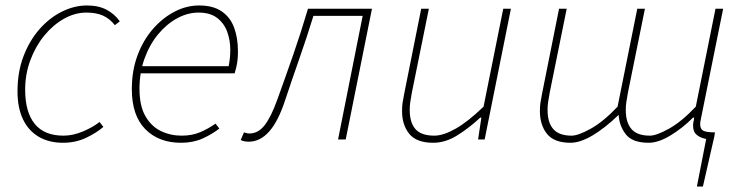

<svg xmlns="http://www.w3.org/2000/svg" viewBox="-20 -510 2710 702"><path d="M210 12Q159 12 121.5 -10Q84 -32 64 -74Q44 -116 44 -176Q44 -247 66 -304.5Q88 -362 124.5 -403.5Q161 -445 206.5 -467.5Q252 -490 298 -490Q340 -490 369.5 -474.5Q399 -459 418 -432L400 -418Q381 -442 356.5 -453Q332 -464 296 -464Q254 -464 214 -441.5Q174 -419 142 -380Q110 -341 91 -290Q72 -239 72 -182Q72 -100 107 -57Q142 -14 212 -14Q247 -14 283.5 -29.5Q320 -45 344 -64L358 -46Q334 -25 295.5 -6.5Q257 12 210 12Z M642 12Q560 12 511 -38Q462 -88 462 -184Q462 -252 483 -308Q504 -364 539.5 -404.5Q575 -445 618.5 -467.5Q662 -490 708 -490Q759 -490 790.5 -468.5Q822 -447 836 -409Q850 -371 850 -322Q850 -306 848.5 -291.5Q847 -277 844 -264.5Q841 -252 838 -242H486L492 -268H816Q819 -283 820.5 -297.5Q822 -312 822 -328Q822 -362 811 -393Q800 -424 774.5 -444Q749 -464 706 -464Q666 -464 627.5 -443Q589 -422 558 -384.5Q527 -347 508.5 -296Q490 -245 490 -186Q490 -123 511.5 -85.5Q533 -48 568 -31Q603 -14 644 -14Q682 -14 711.5 -26.5Q741 -39 768 -58L782 -40Q755 -19 720.5 -3.5Q686 12 642 12Z M890 8Q880 8 873 6.5Q866 5 860 2L872 -26Q876 -25 881 -23.5Q886 -22 892 -22Q924 -22 947.5 -52Q971 -82 994 -146Q1024 -229 1052.5 -311Q1081 -393 1106 -478H1340L1244 0H1216L1306 -452H1126Q1102 -374 1075 -297Q1048 -220 1022 -142Q997 -66 964 -29Q931 8 890 8Z M1564 12Q1503 12 1476.5 -20.5Q1450 -53 1450 -104Q1450 -122 1452 -134.5Q1454 -147 1458 -168L1520 -478H1548L1486 -172Q1482 -150 1480 -136.5Q1478 -123 1478 -108Q1478 -62 1499 -38Q1520 -14 1568 -14Q1601 -14 1646 -39.5Q1691 -65 1748 -120L1820 -478H1848L1752 0H1728L1740 -80H1736Q1694 -41 1651 -14.5Q1608 12 1564 12Z M2528 172 2562 -2Q2543 -5 2528.5 -16Q2514 -27 2514 -52Q2514 -58 2515.5 -64Q2517 -70 2518 -80H2514Q2475 -41 2431 -14.5Q2387 12 2352 12Q2292 12 2268 -19Q2244 -50 2242 -90Q2191 -41 2146 -14.5Q2101 12 2066 12Q2006 12 1980 -20.5Q1954 -53 1954 -104Q1954 -122 1956 -134.5Q1958 -147 1962 -168L2024 -478H2052L1990 -172Q1986 -150 1984 -136.5Q1982 -123 1982 -108Q1982 -62 2003 -38Q2024 -14 2070 -14Q2094 -14 2140 -39.5Q2186 -65 2238 -120L2310 -478H2338L2276 -172Q2272 -150 2270 -136.5Q2268 -123 2268 -108Q2268 -62 2289 -38Q2310 -14 2356 -14Q2380 -14 2426 -39.5Q2472 -65 2524 -120L2596 -478H2624L2542 -72Q2541 -68 2540.5 -64.5Q2540 -61 2540 -56Q2540 -38 2551.5 -32Q2563 -26 2594 -26L2592 -12L2550 172Z"/></svg>

Font: Source Sans 3 VF
Style: Italic
Weight: 200
Italic angle: -11°
Designer: Paul D. Hunt
Foundry: Adobe Systems Incorporated
Version: Version 3.042;hotconv 1.0.118;makeotfexe 2.5.65603